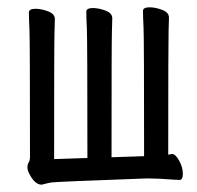

<svg xmlns="http://www.w3.org/2000/svg" viewBox="-20 -498 540 525"><path d="M94 7Q76 7 61 -21Q55 -32 55 -40Q55 -49 58.5 -54Q62 -59 62 -70Q62 -390 60.5 -418.5Q59 -447 59 -464Q59 -474 77 -474Q93 -474 111.5 -467Q130 -460 130 -446Q130 -434 129 -408.5Q128 -383 128 -63L219 -66Q219 -392 217.5 -420.5Q216 -449 216 -466Q216 -476 234 -476Q250 -476 268.5 -469Q287 -462 287 -448Q287 -436 286 -410.5Q285 -385 285 -68L374 -71Q374 -394 372.5 -422.5Q371 -451 371 -468Q371 -478 389 -478Q405 -478 423.5 -471Q442 -464 442 -450Q442 -438 441 -412.5Q440 -387 440 -75L450 -77Q460 -77 470 -58.5Q480 -40 480 -23Q480 -6 471 -6L451 -7Q414 -10 389 -10H378Q130 -1 119.5 1Q109 3 94 7Z"/></svg>

Font: LXGW WenKai Mono Lite
Style: Regular
Weight: 400
Monospace: yes
Designer: LXGW / Fontworks Inc.
Foundry: LXGW / Fontworks Inc.
Version: Version 1.520; June 14, 2025